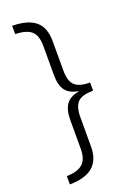

<svg xmlns="http://www.w3.org/2000/svg" viewBox="-164 -775 685 994"><g transform="rotate(-20 178.0 -278.0)"><path d="M210 -149V11Q210 86 167.5 122Q125 158 40 159V113Q100 112 128 87Q156 62 156 5V-154Q156 -209 177 -239Q198 -269 246 -277V-280Q198 -288 177 -317Q156 -346 156 -401V-562Q156 -620 128.5 -644Q101 -668 40 -669V-715Q126 -714 168 -679Q210 -644 210 -568V-406Q210 -348 235 -324.5Q260 -301 319 -301V-256Q258 -256 234 -232Q210 -208 210 -149Z"/></g></svg>

Font: Noto Sans UI NarrowLight
Style: Regular
Weight: 300
Width: 4
Designer: Monotype Design Team
Foundry: Monotype Imaging Inc.
Version: Version 1.001